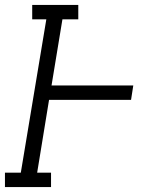

<svg xmlns="http://www.w3.org/2000/svg" viewBox="-33 -755 653 775"><path d="M-13 0V-58H51L154 -677H97V-735H283V-677H219L175 -410H505L496 -352H165L117 -58H173V0Z"/></svg>

Font: Iosevka Curly Slab LtEx
Style: Italic
Weight: 300
Width: 7
Italic angle: -9°
Monospace: yes
Designer: Belleve Invis
Foundry: Belleve Invis
Version: Version 11.1.0; ttfautohint (v1.8.3)